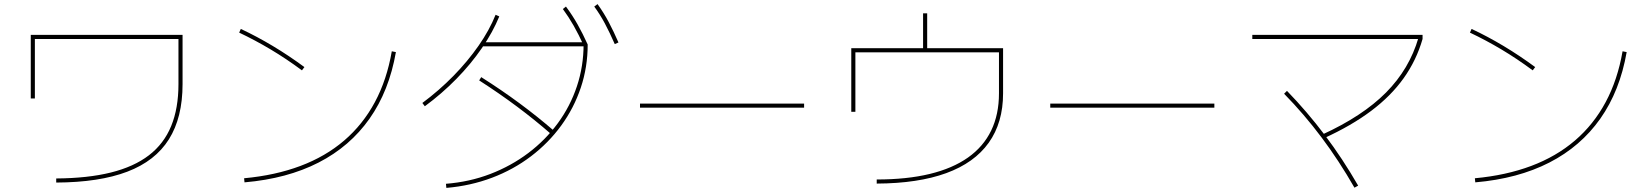

<svg xmlns="http://www.w3.org/2000/svg" viewBox="-20 -875 8040 936"><path d="M254 -5Q408 -6 520.5 -34Q633 -62 706 -118Q779 -174 814.5 -260.5Q850 -347 850 -465V-685H150V-395H130V-705H870V-465Q870 -302 803.5 -196Q737 -90 600.5 -38Q464 14 254 15Z M1170 -6Q1322 -20 1444.5 -66Q1567 -112 1658 -190Q1749 -268 1807.5 -377Q1866 -486 1890 -625L1910 -621Q1877 -432 1781.5 -296.5Q1686 -161 1533 -82.5Q1380 -4 1172 14ZM1452 -532Q1375 -589 1299.5 -634Q1224 -679 1146 -716L1154 -734Q1312 -660 1464 -548Z M2154 21Q2269 12 2370.5 -27Q2472 -66 2555.5 -129Q2639 -192 2699.5 -274.5Q2760 -357 2792.5 -454.5Q2825 -552 2825 -659L2835 -649H2330V-669H2835L2845 -658Q2845 -548 2811.5 -448Q2778 -348 2716 -263Q2654 -178 2568.5 -113Q2483 -48 2378.5 -8.5Q2274 31 2156 41ZM2039 -373Q2121 -434 2190.5 -505Q2260 -576 2313 -652Q2366 -728 2396 -803L2414 -795Q2383 -719 2329.5 -641Q2276 -563 2205 -490.5Q2134 -418 2051 -357ZM2667 -221Q2588 -290 2501 -355Q2414 -420 2316 -483L2326 -499Q2424 -437 2512 -372Q2600 -307 2681 -237ZM2827 -650Q2801 -707 2776.5 -750Q2752 -793 2724 -831L2739 -843Q2771 -800 2796 -755.5Q2821 -711 2845 -658ZM2977 -660Q2952 -717 2928.5 -761Q2905 -805 2877 -843L2893 -855Q2924 -812 2948 -766.5Q2972 -721 2995 -668Z M3100 -350V-370H3900V-350Z M4254 0Q4401 0 4512.5 -27Q4624 -54 4699 -107Q4774 -160 4812 -238.5Q4850 -317 4850 -420V-620H4150V-330H4130V-640H4480V-810H4500V-640H4870V-420Q4870 -277 4800 -179Q4730 -81 4593 -31Q4456 19 4254 20Z M5100 -350V-370H5900V-350Z M6426 -219Q6623 -309 6737 -424Q6851 -539 6895 -691L6915 -685Q6885 -581 6823 -494Q6761 -407 6664.5 -334.5Q6568 -262 6434 -201ZM6583 40Q6508 -91 6423 -204.5Q6338 -318 6240 -418L6254 -432Q6352 -331 6438.5 -216.5Q6525 -102 6601 30ZM6085 -685V-705H6915V-685Z M7170 -6Q7322 -20 7444.5 -66Q7567 -112 7658 -190Q7749 -268 7807.5 -377Q7866 -486 7890 -625L7910 -621Q7877 -432 7781.5 -296.5Q7686 -161 7533 -82.5Q7380 -4 7172 14ZM7452 -532Q7375 -589 7299.5 -634Q7224 -679 7146 -716L7154 -734Q7312 -660 7464 -548Z"/></svg>

Font: M PLUS 1 Thin
Style: Regular
Weight: 100
Designer: Coji Morishita
Foundry: UNDERFOREST DESIGN
Version: Version 1.001